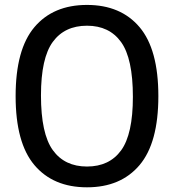

<svg xmlns="http://www.w3.org/2000/svg" viewBox="-20 -770 724 799"><path d="M45 -370Q45 -564.5 123.2 -657Q201.5 -749.5 342 -749.5Q482.5 -749.5 560.8 -657Q639 -564.5 639 -370Q639 -175.5 560.8 -83Q482.5 9.5 342 9.5Q201.5 9.5 123.2 -83Q45 -175.5 45 -370ZM533 -367Q533 -526.5 484 -594.8Q435 -663 342 -663Q249 -663 199.8 -595.8Q150.5 -528.5 150.5 -373Q150.5 -213.5 199.8 -145.2Q249 -77 342 -77Q435 -77 484 -144.2Q533 -211.5 533 -367Z"/></svg>

Font: Encode Sans Semi Condensed Medium
Style: Regular
Weight: 500
Width: 4
Designer: Multiple Designers
Foundry: Impallari Type
Version: Version 2.000